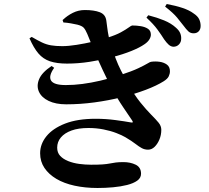

<svg xmlns="http://www.w3.org/2000/svg" viewBox="-20 -868 1040 957"><path d="M844 -635Q831 -636 820.5 -645.5Q810 -655 798 -672Q785 -693 765 -720.5Q745 -748 710 -780L719 -792Q762 -781 797.5 -766.5Q833 -752 857 -730Q873 -716 878.5 -702Q884 -688 883 -674Q883 -658 872 -646.5Q861 -635 844 -635ZM466 69Q404 69 351.5 57.5Q299 46 261 23.5Q223 1 201.5 -31Q180 -63 180 -104Q180 -150 211.5 -189Q243 -228 304.5 -252Q366 -276 457 -276Q507 -276 555.5 -269.5Q604 -263 631 -258Q640 -256 641.5 -258.5Q643 -261 639 -267Q623 -291 594 -333.5Q565 -376 533 -436Q514 -472 492 -519Q470 -566 450 -613.5Q430 -661 415 -699Q406 -720 397.5 -729.5Q389 -739 366 -745Q353 -748 333.5 -751.5Q314 -755 296 -756L292 -768Q315 -790 343 -804Q371 -818 403 -818Q449 -818 477.5 -807Q506 -796 510 -765Q512 -753 514.5 -731Q517 -709 522 -685.5Q527 -662 533 -643Q546 -604 557.5 -574Q569 -544 583 -516.5Q597 -489 616 -454Q650 -394 680 -357Q710 -320 733.5 -296.5Q757 -273 770.5 -256.5Q784 -240 784 -221Q784 -195 774.5 -172.5Q765 -150 750.5 -136Q736 -122 718 -122Q701 -122 687 -129.5Q673 -137 655 -151Q637 -165 605 -184Q588 -194 559.5 -205Q531 -216 495.5 -223Q460 -230 421 -230Q371 -230 336.5 -217.5Q302 -205 283.5 -183Q265 -161 265 -132Q265 -107 280 -91Q295 -75 320 -65Q345 -55 375 -51Q405 -47 434 -47Q470 -47 491 -48.5Q512 -50 527 -53Q542 -56 557 -58Q572 -60 595 -60Q630 -60 656.5 -47Q683 -34 683 -2Q683 19 664 32.5Q645 46 613.5 54Q582 62 543.5 65.5Q505 69 466 69ZM310 -348Q258 -348 222.5 -365Q187 -382 174 -411Q161 -440 175 -473.5Q189 -507 237 -539L250 -530Q221 -489 234.5 -466.5Q248 -444 308 -444Q348 -444 390.5 -449.5Q433 -455 480.5 -466Q528 -477 580 -494Q638 -513 669.5 -528Q701 -543 715 -551.5Q729 -560 733 -560Q754 -563 775.5 -560Q797 -557 812 -546Q827 -535 827 -513Q827 -500 821 -487.5Q815 -475 796 -463Q761 -441 707 -420.5Q653 -400 587 -383.5Q521 -367 450 -357.5Q379 -348 310 -348ZM314 -551Q263 -551 229 -562.5Q195 -574 171.5 -601.5Q148 -629 127 -677L138 -684Q167 -667 189 -656.5Q211 -646 234.5 -642Q258 -638 290 -638Q321 -638 362 -644.5Q403 -651 444.5 -660.5Q486 -670 515 -680Q557 -693 582.5 -707Q608 -721 621.5 -731Q635 -741 639 -741Q661 -741 682 -737.5Q703 -734 717.5 -724.5Q732 -715 732 -695Q732 -684 724.5 -671.5Q717 -659 701 -648Q677 -631 635 -614Q593 -597 539 -583Q485 -569 427.5 -560Q370 -551 314 -551ZM945 -702Q929 -702 918.5 -712Q908 -722 894 -741Q881 -758 862.5 -780.5Q844 -803 803 -835L811 -848Q855 -840 889.5 -828.5Q924 -817 945 -801Q965 -788 972.5 -772.5Q980 -757 980 -739Q980 -722 970.5 -712Q961 -702 945 -702Z"/></svg>

Font: Noto Serif TC ExtraBold
Style: Regular
Weight: 800
Designer: Ryoko NISHIZUKA 西塚涼子 (kana & ideographs); Frank Grießhammer (Latin, Greek & Cyrillic); Wenlong ZHANG 张文龙 (bopomofo); San
Foundry: Adobe
Version: Version 2.002-H1;hotconv 1.1.0;makeotfexe 2.6.0